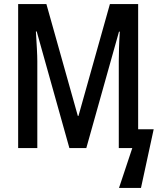

<svg xmlns="http://www.w3.org/2000/svg" viewBox="-20 -734 801 952"><path d="M324 0 162 -578H158Q161 -528 163 -491Q165 -454 165 -431V0H70V-714H210L366 -159H369L525 -714H665V-93H742L679 198H570L636 0H569V-430Q569 -455 570 -492Q571 -529 574 -577H570L408 0Z"/></svg>

Font: Noto Sans ExtraCondensed Medium
Style: Regular
Weight: 500
Width: 2
Designer: Monotype Design Team
Foundry: Monotype Imaging Inc.
Version: Version 2.013; ttfautohint (v1.8.4.7-5d5b)